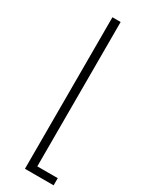

<svg xmlns="http://www.w3.org/2000/svg" viewBox="-192 -521 607 789"><g transform="rotate(30 111.5 -126.5)"><path d="M87 233V-486H126V199H223V233Z"/></g></svg>

Font: Noto Sans Armenian ExtraLight
Style: Regular
Weight: 250
Designer: Monotype Design Team
Foundry: Monotype Imaging Inc.
Version: Version 2.007